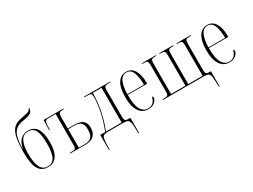

<svg xmlns="http://www.w3.org/2000/svg" viewBox="-64 -1490 3201 2431"><g transform="rotate(-30 1537.0 -274.5)"><path d="M228 10Q140 10 96 -61Q52 -132 52 -297Q52 -425 67 -508.5Q82 -592 122.5 -637Q163 -682 239 -695Q294 -705 324.5 -713Q355 -721 369 -731.5Q383 -742 385 -759H395Q394 -723 377.5 -704Q361 -685 328 -675Q295 -665 243 -657Q175 -646 137 -613Q99 -580 82.5 -515.5Q66 -451 63 -345H65Q80 -433 126 -476Q172 -519 233 -519Q322 -519 364 -454Q406 -389 406 -255Q406 10 228 10ZM228 0Q303 0 334 -63Q365 -126 365 -256Q365 -384 335.5 -446.5Q306 -509 231 -509Q160 -509 126.5 -444Q93 -379 93 -266Q93 -136 126 -68Q159 0 228 0Z M553 0V-10H576Q608 -10 623 -14Q638 -18 642.5 -34Q647 -50 647 -84V-525H548Q523 -525 510 -520Q497 -515 492 -498Q487 -481 485 -445L483 -388H473L477 -536H767V-526H756Q727 -526 712.5 -521.5Q698 -517 693 -501Q688 -485 688 -452V-290H770Q819 -290 858.5 -279.5Q898 -269 921.5 -240Q945 -211 945 -155Q945 -77 903 -38.5Q861 0 783 0ZM773 -10Q843 -10 873 -43Q903 -76 903 -155Q903 -226 871.5 -253Q840 -280 774 -280H688V-10Z M1003 210V-14H1075Q1097 -68 1115 -125Q1133 -182 1146 -239Q1159 -300 1167 -359.5Q1175 -419 1175 -470Q1175 -506 1164 -516Q1153 -526 1116 -526H1069V-536H1450V-526H1420Q1393 -526 1379 -521Q1365 -516 1360.5 -500Q1356 -484 1356 -451V-83Q1356 -52 1360 -36.5Q1364 -21 1377 -16Q1390 -11 1417 -11H1442V210H1432L1429 120Q1428 71 1420 45Q1412 19 1392.5 9.5Q1373 0 1337 0H1111Q1073 0 1053 8.5Q1033 17 1025 41Q1017 65 1016 113L1013 210ZM1087 -14H1316V-522H1189Q1186 -375 1159 -251Q1132 -127 1087 -14Z M1695 10Q1611 10 1563.5 -61Q1516 -132 1516 -262Q1516 -403 1560 -473Q1604 -543 1685 -543Q1761 -543 1801.5 -476Q1842 -409 1842 -293V-278H1558Q1557 -131 1594.5 -65.5Q1632 0 1697 0Q1745 0 1773.5 -28.5Q1802 -57 1812 -105Q1827 -100 1827 -83Q1827 -65 1812 -43.5Q1797 -22 1767.5 -6Q1738 10 1695 10ZM1801 -288Q1800 -405 1773 -469Q1746 -533 1685 -533Q1622 -533 1591.5 -470Q1561 -407 1558 -288Z M2606 120Q2605 72 2597.5 46Q2590 20 2570.5 10Q2551 0 2513 0H1911V-10H1930Q1960 -10 1974.5 -14.5Q1989 -19 1993.5 -34.5Q1998 -50 1998 -84V-452Q1998 -486 1993.5 -501.5Q1989 -517 1974.5 -521.5Q1960 -526 1930 -526H1911V-536H2120V-526H2108Q2077 -526 2062.5 -521.5Q2048 -517 2043.5 -501.5Q2039 -486 2039 -452V-14H2249V-452Q2249 -486 2244.5 -501.5Q2240 -517 2226 -521.5Q2212 -526 2182 -526H2167V-536H2371V-526H2359Q2328 -526 2313.5 -521.5Q2299 -517 2294.5 -501.5Q2290 -486 2290 -452V-14H2500V-452Q2500 -486 2495.5 -501.5Q2491 -517 2477 -521.5Q2463 -526 2433 -526H2419V-536H2628V-526H2610Q2579 -526 2564.5 -521.5Q2550 -517 2545.5 -501.5Q2541 -486 2541 -452V-86Q2541 -53 2545.5 -37Q2550 -21 2563 -16Q2576 -11 2602 -11H2620V210H2610Z M2881 10Q2797 10 2749.5 -61Q2702 -132 2702 -262Q2702 -403 2746 -473Q2790 -543 2871 -543Q2947 -543 2987.5 -476Q3028 -409 3028 -293V-278H2744Q2743 -131 2780.5 -65.5Q2818 0 2883 0Q2931 0 2959.5 -28.5Q2988 -57 2998 -105Q3013 -100 3013 -83Q3013 -65 2998 -43.5Q2983 -22 2953.5 -6Q2924 10 2881 10ZM2987 -288Q2986 -405 2959 -469Q2932 -533 2871 -533Q2808 -533 2777.5 -470Q2747 -407 2744 -288Z"/></g></svg>

Font: Noto Serif Display Condensed ExtraLight
Style: Regular
Weight: 200
Width: 3
Designer: Monotype Design Team
Foundry: Monotype Imaging Inc.
Version: Version 2.009